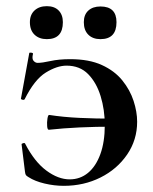

<svg xmlns="http://www.w3.org/2000/svg" viewBox="-20 -591 496 623"><path d="M208 -399Q269 -399 310.5 -380Q352 -361 377 -330Q402 -299 413.5 -263.5Q425 -228 425 -196Q425 -137 392.5 -89.5Q360 -42 306 -15Q252 12 187 12Q156 12 124.5 4.5Q93 -3 73 -16Q66 -20 64 -23Q62 -26 61 -34L50 -123Q50 -125 55.5 -126.5Q61 -128 62 -124Q92 -66 130.5 -37.5Q169 -9 206 -9Q240 -9 265.5 -30Q291 -51 305.5 -90.5Q320 -130 320 -185Q320 -235 306.5 -279Q293 -323 266 -350.5Q239 -378 196 -378Q165 -378 128.5 -355.5Q92 -333 60 -269Q58 -266 52.5 -267.5Q47 -269 48 -271L75 -419Q76 -421 82 -420Q88 -419 87 -416Q83 -400 89 -393.5Q95 -387 102 -387Q117 -387 144 -393Q171 -399 208 -399ZM140 -218Q185 -211 238 -208.5Q291 -206 349 -206V-180Q291 -180 238 -177.5Q185 -175 139 -170Q134 -169 133 -181.5Q132 -194 134 -206.5Q136 -219 140 -218ZM132 -464Q107 -464 92 -478.5Q77 -492.9 77 -519Q77 -543 92 -557Q107 -571 132 -571Q156.6 -571 170.3 -557Q184 -543 184 -519Q184 -464 132 -464ZM306 -464Q281 -464 266.5 -478.5Q252 -492.9 252 -519Q252 -543.2 266.5 -556.6Q281 -570 306 -570Q358 -570 358 -519Q358 -464 306 -464Z"/></svg>

Font: Cormorant Light
Style: Regular
Weight: 300
Designer: Christian Thalmann (Catharsis Fonts)
Foundry: Catharsis Fonts
Version: Version 4.000